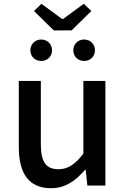

<svg xmlns="http://www.w3.org/2000/svg" viewBox="-20 -977 660 1011"><path d="M249 14C324 14 378 -25 428 -83H431L440 0H535V-551H419V-168C374 -110 338 -86 287 -86C223 -86 195 -124 195 -218V-551H79V-204C79 -64 131 14 249 14ZM263 -817H357L461 -919L421 -957L312 -877H307L198 -957L159 -919ZM197 -656C230 -656 254 -680 254 -712C254 -744 230 -769 197 -769C164 -769 140 -744 140 -712C140 -680 164 -656 197 -656ZM423 -656C456 -656 480 -680 480 -712C480 -744 456 -769 423 -769C390 -769 366 -744 366 -712C366 -680 390 -656 423 -656Z"/></svg>

Font: Noto Sans CJK SC Medium
Style: Regular
Weight: 500
Designer: Ryoko NISHIZUKA 西塚涼子 (kana, bopomofo & ideographs); Paul D. Hunt (Latin, Greek & Cyrillic); Sandoll Communications 산돌커뮤니
Foundry: Adobe
Version: Version 2.004;hotconv 1.0.118;makeotfexe 2.5.65603